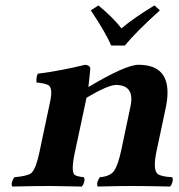

<svg xmlns="http://www.w3.org/2000/svg" viewBox="-20 -681 656 703"><path d="M437 -514.2H387.2Q368.2 -559.6 312.5 -643.1L340.3 -661.1Q393.6 -617.2 424.8 -577.1Q468.3 -614.3 545.4 -661.1L565.4 -643.1Q480.5 -566.9 437 -514.2ZM253.9 -122.1Q239.3 -53.2 252.9 -41Q261.2 -34.7 286.6 -32.2Q293.5 -23.9 284.2 -4.4Q281.7 0 279.8 2Q193.4 0 163.1 0Q109.4 0 25.4 2Q18.6 -6.3 28.3 -25.4Q30.8 -29.8 32.7 -32.2Q82 -36.1 95.7 -48.3Q111.8 -64.5 124 -122.1L163.6 -309.1Q173.8 -356.4 158.7 -368.2Q147 -376 113.8 -378.9Q111.8 -397 118.2 -411.1Q205.6 -422.4 291.5 -443.8Q312 -441.9 310.5 -426.8Q310.5 -425.3 303.7 -362.3Q440.4 -443.8 487.3 -443.8Q619.6 -443.8 586.9 -286.1Q586.4 -284.7 586.4 -284.2L553.2 -127.9Q538.6 -59.1 557.6 -43.9Q570.8 -34.2 609.9 -32.2Q616.7 -23.9 607.4 -4.4Q605 0 602.5 2Q516.6 0 460.9 0Q421.4 0 338.4 2Q331.5 -6.3 341.3 -25.4Q343.8 -29.8 345.7 -32.2Q383.8 -35.2 398.4 -56.2Q412.1 -77.6 423.3 -127.9L458.5 -294.9Q472.7 -369.1 404.8 -370.1Q374 -369.1 296.9 -323.2Q296.9 -322.3 296.4 -321.3Z"/></svg>

Font: Linux Libertine Slanted O
Style: Bold Slanted
Weight: 700
Designer: Philipp H. Poll
Foundry: Philipp H. Poll
Version: Version 5.0.0